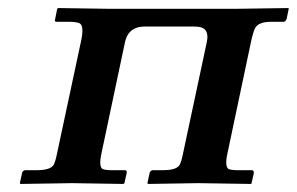

<svg xmlns="http://www.w3.org/2000/svg" viewBox="-20 -456 737 477"><path d="M181.2 -353Q189.5 -391.1 178.2 -397.9Q169.9 -401.9 150.4 -401.9H120.6Q116.7 -401.9 116.2 -404.8Q116.2 -406.2 116.7 -407.2L122.1 -434.1L124.5 -436L252.4 -434.1H344.2H470.2H564.5L696.8 -436L697.3 -434.1L691.9 -408.2Q689 -402.8 685.5 -401.9H654.3Q622.1 -401.9 613.8 -386.2Q608.9 -376.5 604 -354L544.9 -74.2Q538.1 -42 547.9 -36.1Q555.7 -32.7 576.2 -33.2H606.9Q610.8 -31.2 610.8 -26.9L605 -1L604 1L472.2 -1L347.7 1L346.2 -1L352.1 -27.8Q354.5 -32.2 358.9 -33.2H385.3Q418.5 -33.2 426.3 -46.4Q430.7 -54.7 434.6 -74.2L493.7 -351.1Q501.5 -386.7 471.7 -389.6Q467.3 -390.1 460.9 -390.1H339.8Q301.8 -390.1 292 -356.9Q291 -353.5 290.5 -351.1L231.9 -74.2Q225.1 -42 234.9 -36.1Q242.7 -32.7 263.2 -33.2H290Q295.9 -33.2 294.9 -26.9L289.1 -1L286.6 1L159.2 -1L30.8 1L29.3 -1L35.2 -27.8Q37.6 -32.2 42 -33.2H71.8Q105 -33.2 113.3 -46.4Q117.7 -54.7 121.6 -74.2Z"/></svg>

Font: Linux Libertine Slanted O
Style: Bold Slanted
Weight: 700
Designer: Philipp H. Poll
Foundry: Philipp H. Poll
Version: Version 5.0.0